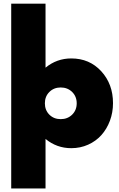

<svg xmlns="http://www.w3.org/2000/svg" viewBox="-20 -802 655 1058"><path d="M41.8 -781.8H230.9V-429.1Q292.7 -480 372.7 -480Q473.2 -480 538 -409.3Q602.7 -338.6 602.7 -233.6Q602.7 -182.3 585.7 -136.6Q568.6 -90.9 538.6 -57.5Q508.6 -24.1 465.7 -4.8Q422.7 14.5 372.7 14.5Q292.7 14.5 230.9 -36.4V236.4H41.8ZM377.5 -295.2Q352.3 -320 314.5 -320Q276.8 -320 252 -295.2Q227.3 -270.5 227.3 -232.7Q227.3 -195 252 -170.2Q276.8 -145.5 314.5 -145.5Q352.3 -145.5 377.5 -170.2Q402.7 -195 402.7 -232.7Q402.7 -270.5 377.5 -295.2Z"/></svg>

Font: Spartan MB Black
Style: Regular
Weight: 900
Designer: Matt Bailey, Mirko Velimirovic
Foundry: Matt Bailey
Version: Version 1.005